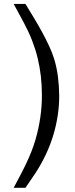

<svg xmlns="http://www.w3.org/2000/svg" viewBox="-20 -728 373 953"><path d="M273.9 -252.4Q273.9 -155.8 245.1 -59.1Q216.3 37.6 157.2 129.4Q144.5 148.4 131.8 166.7Q119.1 185.1 106.4 204.1H47.9Q64.5 172.9 80.3 142.8Q96.2 112.8 110.1 83.5Q124 54.2 135.7 24.7Q147.5 -4.9 156.2 -35.2Q188 -145 188 -254.4Q188 -303.2 182.9 -348.9Q177.7 -394.5 167.2 -438.2Q156.7 -481.9 140.1 -524.9Q123.5 -567.9 100.1 -611.8Q87.4 -636.7 74 -660.4Q60.5 -684.1 47.9 -708.5H106.4Q127.4 -673.8 148.7 -638.7Q169.9 -603.5 189 -568.6Q208 -533.7 223.6 -500Q239.3 -466.3 249 -435.1Q261.7 -393.1 267.6 -347.7Q273.4 -302.2 273.9 -252.4Z"/></svg>

Font: Saysettha OT
Style: Regular
Weight: 400
Designer: John M. Durdin and Silvain Dupertuis
Foundry: Lao Script for Windows
Version: Version 2.000